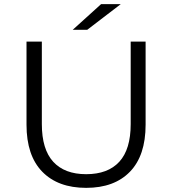

<svg xmlns="http://www.w3.org/2000/svg" viewBox="-20 -901 832 927"><path d="M108 -299V-700H182V-302Q182 -180 237 -120Q292 -60 396 -60Q501 -60 556 -120Q611 -180 611 -302V-700H683V-299Q683 -150 607.5 -72Q532 6 396 6Q260 6 184 -72Q108 -150 108 -299ZM468 -881H563L401 -757H331Z"/></svg>

Font: Montserrat-Regular
Style: Regular
Weight: 400
Version: Version 7.200